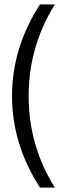

<svg xmlns="http://www.w3.org/2000/svg" viewBox="-20 -720 285 878"><path d="M231 -700Q111 -507 111 -281Q111 -53 231 138H163Q35 -60 35 -281Q35 -502 163 -700Z"/></svg>

Font: Questrial
Style: Regular
Weight: 400
Designer: Joe Prince
Foundry: Joe Prince
Version: Version 1.002